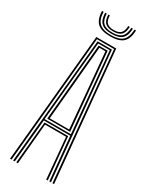

<svg xmlns="http://www.w3.org/2000/svg" viewBox="-239 -986 814 1034"><g transform="rotate(30 168.0 -468.5)"><path d="M30.8 0 105.8 -800H229.5L304.8 0H294.8L221 -791.5H114.5L40.5 0ZM70 0 94.2 -261.8H241.2L265.5 0H255.8L233 -253.2H102.5L79.8 0ZM50.2 0 123.2 -783.2H212.2L285.2 0H275.2L250 -269.5H85.5L60.2 0ZM85.5 -278H249L228.5 -504.2L203.8 -774.8H131.8L106.5 -504.2ZM96.5 -287 116.2 -504.2 139.8 -766.5H195.5L219.2 -504.2L238.8 -287ZM107.2 -295.2H228L209.5 -504.2L186.5 -758H149L126.2 -504.2ZM167.8 -840Q112.8 -840 88.1 -862.6Q63.5 -885.2 62 -937.2H71.8Q73.2 -889.5 95.6 -868.8Q118 -848 167.8 -848Q217.8 -848 240 -868.8Q262.2 -889.5 263.8 -937.2H273.5Q271.8 -885.2 247.2 -862.6Q222.8 -840 167.8 -840ZM167.8 -855.5Q123 -855.5 102.9 -874.5Q82.8 -893.5 81.5 -937.2H91.2Q92.5 -898 110.2 -880.8Q128 -863.5 167.8 -863.5Q207.5 -863.5 225.2 -880.8Q243 -898 244.2 -937.2H254Q252.8 -893.5 232.6 -874.5Q212.5 -855.5 167.8 -855.5ZM167.8 -871.2Q133.2 -871.2 117.8 -886.6Q102.2 -902 101 -937.2H110.5Q111.2 -906 124.6 -892.6Q138 -879.2 167.8 -879.2Q197.5 -879.2 210.9 -892.6Q224.2 -906 225 -937.2H234.5Q233.5 -902 217.9 -886.6Q202.2 -871.2 167.8 -871.2Z"/></g></svg>

Font: Big Shoulders Inline Text ExtraLight
Style: Regular
Weight: 250
Version: Version 2.002